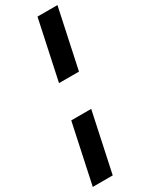

<svg xmlns="http://www.w3.org/2000/svg" viewBox="-267 -765 801 1025"><g transform="rotate(-30 134.0 -252.5)"><path d="M94 -355 172 -720H295L217 -355ZM-27 215 51 -150H174L96 215Z"/></g></svg>

Font: Radio Canada SemiBold
Style: Italic
Weight: 600
Italic angle: -12°
Designer: Charles Daoud, Etienne Aubert Bonn, Alexandre Saumier Demers, Jacques Le Bailly
Foundry: Radio-Canada
Version: Version 2.104; ttfautohint (v1.8.4.7-5d5b);gftools[0.9.28.de